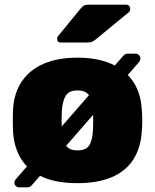

<svg xmlns="http://www.w3.org/2000/svg" viewBox="-20 -778 666 826"><path d="M313 10Q225 10 164.5 -16Q104 -42 72 -92.5Q40 -143 36 -214Q35 -235 35 -260Q35 -285 36 -306Q40 -378 74 -428Q108 -478 168.5 -504Q229 -530 313 -530Q397 -530 457.5 -504Q518 -478 552 -428Q586 -378 590 -306Q592 -285 592 -260Q592 -235 590 -214Q586 -143 554 -92.5Q522 -42 461.5 -16Q401 10 313 10ZM313 -131Q350 -131 364 -153Q378 -175 380 -219Q381 -234 381 -260Q381 -286 380 -301Q378 -344 364 -366.5Q350 -389 313 -389Q277 -389 263 -366.5Q249 -344 246 -301Q245 -286 245 -260Q245 -234 246 -219Q249 -175 263 -153Q277 -131 313 -131ZM62 28Q54 28 48 22Q42 16 42 8Q42 5 43 1.5Q44 -2 48 -7L505 -532Q508 -536 514 -541.5Q520 -547 530 -547H564Q572 -547 578 -541Q584 -535 584 -527Q584 -526 583.5 -521.5Q583 -517 579 -512L122 13Q119 17 113 22.5Q107 28 97 28ZM242 -595Q226 -595 226 -611Q226 -619 231 -624L325 -739Q335 -751 342.5 -754.5Q350 -758 362 -758H521Q540 -758 540 -738Q540 -731 535 -726L395 -611Q387 -604 378.5 -599.5Q370 -595 355 -595Z"/></svg>

Font: Rubik ExtraBold
Style: Regular
Weight: 800
Designer: Hubert and Fischer
Foundry: Hubert and Fischer
Version: Version 2.300;gftools[0.9.30]